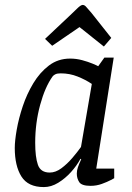

<svg xmlns="http://www.w3.org/2000/svg" viewBox="-20 -751 537 780"><path d="M158 9Q94 9 67 -34Q40 -77 40 -150Q40 -179 48 -224.5Q56 -270 72.5 -319.5Q89 -369 115.5 -413Q142 -457 179 -485Q216 -513 265 -513Q290 -513 314 -506.5Q338 -500 356 -492.5Q374 -485 379 -482L404 -517H442L371 -66H444V-27Q444 -27 430 -19.5Q416 -12 394 -4Q372 4 348 4Q312 4 302 -11Q292 -26 292 -46Q292 -58 296.5 -71.5Q301 -85 310 -104L307 -106Q292 -78 268.5 -52Q245 -26 216.5 -8.5Q188 9 158 9ZM182 -50Q206 -50 229.5 -67.5Q253 -85 274 -109.5Q295 -134 309 -154L353 -410Q328 -427 295.5 -440Q263 -453 227 -453Q213 -453 205.5 -449.5Q198 -446 194 -441Q163 -398 143 -324.5Q123 -251 123 -171Q123 -113 134 -81.5Q145 -50 182 -50ZM402 -562 303 -641 192 -565 163 -593 266 -690Q277 -700 292.5 -715.5Q308 -731 316 -731Q324 -731 331.5 -721.5Q339 -712 352 -698L432 -597Z"/></svg>

Font: Faustina VF Beta
Style: Italic
Weight: 400
Italic angle: -8°
Designer: Alfonso Garcia
Foundry: Omnibus-Type
Version: Version 1.006